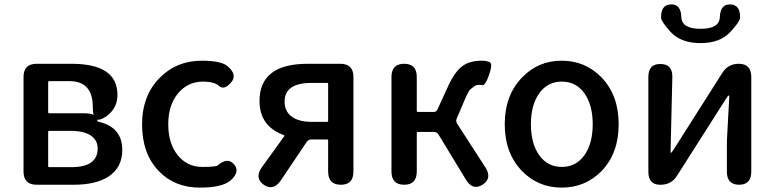

<svg xmlns="http://www.w3.org/2000/svg" viewBox="-20 -840 3523 873"><path d="M147 0Q87 0 87 -60V-490Q87 -550 147 -550H305Q514 -550 514 -409Q514 -366 490 -336Q466 -306 434 -296.5Q402 -287 402 -353Q402 -471 296 -471H204Q199 -471 199 -466V-330Q199 -325 204 -325H362Q422 -325 422 -293Q422 -288 430 -286Q536 -261 536 -158Q536 -78 473 -37Q416 0 315 0ZM199 -85Q199 -80 204 -80H305Q424 -80 424 -165Q424 -203 392.5 -224Q361 -245 301 -245H204Q199 -245 199 -240Z M889 13Q774 13 702 -62Q626 -141 626 -274Q626 -407 708 -488Q784 -564 898 -564Q987 -564 1016 -538Q1061 -499 1030 -464Q999 -429 976.5 -449Q954 -469 904 -469Q834 -469 789.5 -415.5Q745 -362 745 -275Q745 -188 788 -134.5Q831 -81 900 -81Q961 -81 970 -88Q1015 -127 1044 -93Q1073 -60 1029 -20Q991 13 889 13Z M1179 0Q1136 -31 1171 -80L1272 -220Q1275 -224 1270 -226Q1160 -266 1160 -381Q1160 -550 1379 -550H1527Q1587 -550 1587 -490V-60Q1587 0 1530 0Q1472 0 1472 -60V-201Q1472 -206 1467 -206H1396Q1382 -206 1374 -194L1257 -20Q1223 30 1179 0ZM1396 -286H1467Q1472 -286 1472 -291V-458Q1472 -463 1467 -463H1396Q1274 -463 1274 -378Q1274 -334 1306 -310Q1338 -286 1396 -286Z M1818 0Q1760 0 1760 -60V-490Q1760 -550 1818 -550Q1875 -550 1875 -490V-336Q1875 -331 1880 -331H1952Q1964 -331 1969 -342L2017 -447Q2049 -517 2086 -542Q2118 -564 2171 -564Q2193 -564 2207 -557Q2221 -550 2204 -500Q2186 -450 2174 -453Q2169 -454 2157 -454Q2145 -454 2137 -448Q2129 -442 2119.5 -434.5Q2110 -427 2092 -384L2057 -302Q2051 -289 2059 -277L2187 -79Q2219 -29 2174 0Q2129 28 2098 -24L1974 -228Q1967 -240 1953 -240H1880Q1875 -240 1875 -235V-60Q1875 0 1818 0Z M2354 -62Q2275 -143 2275 -275Q2275 -407 2354 -488Q2427 -564 2534 -564Q2641 -564 2715 -488Q2793 -407 2793 -275Q2793 -143 2715 -62Q2641 13 2534 13Q2427 13 2354 -62ZM2432 -134Q2470 -81 2534.5 -81Q2599 -81 2637 -134Q2675 -187 2675 -275Q2675 -363 2637 -416Q2599 -469 2534.5 -469Q2470 -469 2432 -416Q2394 -363 2394 -275Q2394 -187 2432 -134Z M2981 0Q2928 0 2928 -60V-490Q2928 -550 2983 -549Q3039 -549 3037 -488L3029 -150Q3029 -145 3031 -145Q3033 -145 3041 -157L3264 -508Q3290 -550 3339 -550Q3396 -550 3396 -490V-60Q3396 0 3341 0Q3285 0 3285 -60V-174Q3285 -205 3287 -236L3296 -401Q3296 -406 3293.5 -406Q3291 -406 3283 -394L3059 -42Q3033 0 2984 0ZM3028 -696Q2987 -742 2986 -758Q2984 -818 3030 -820Q3076 -822 3078 -762Q3080 -709 3165.5 -709Q3251 -709 3253 -762Q3255 -822 3301 -820Q3347 -818 3345 -758Q3344 -742 3302 -696Q3255 -644 3165 -644Q3075 -644 3028 -696Z"/></svg>

Font: Resource Han Rounded KR Medium
Style: Regular
Weight: 500
Designer: Cyano Hao (round all glyphs); Ryoko NISHIZUKA 西塚涼子 (kana, bopomofo & ideographs); Paul D. Hunt (Latin, Greek & Cyrillic)
Foundry: Cyano Hao
Version: 0.990